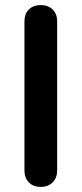

<svg xmlns="http://www.w3.org/2000/svg" viewBox="-20 -730 321 756"><path d="M76.2 -59.1V-646Q76.2 -674.8 93.5 -692.4Q110.8 -710 140.4 -710Q169.9 -710 187.5 -692.4Q205.1 -674.8 205.1 -646V-59.1Q205.1 -30.3 187.5 -12.2Q169.9 5.9 140.4 5.9Q110.8 5.9 93.5 -12Q76.2 -29.8 76.2 -59.1Z"/></svg>

Font: Nunito-Bold
Style: Bold
Weight: 700
Designer: Vernon Adams
Foundry: newtypography
Version: Version 3.000